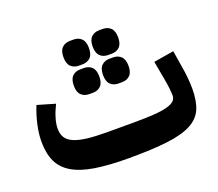

<svg xmlns="http://www.w3.org/2000/svg" viewBox="-112 -808 1108 976"><g transform="rotate(-20 441.5 -319.5)"><path d="M431 12Q322 12 247.5 0Q173 -12 127 -39.5Q81 -67 60.5 -111Q40 -155 40 -220Q40 -260 50.5 -308Q61 -356 80 -403L176 -375Q159 -341 149.5 -309.5Q140 -278 140 -253Q140 -224 152 -204.5Q164 -185 191 -173Q218 -161 262 -155.5Q306 -150 371 -150H511Q577 -150 622 -153Q667 -156 694.5 -163.5Q722 -171 734.5 -182.5Q747 -194 747 -211Q747 -226 744.5 -249.5Q742 -273 735 -311L718 -404L827 -422L842 -329Q847 -302 850 -269Q853 -236 853 -211Q853 -144 834.5 -101Q816 -58 768.5 -33Q721 -8 639.5 2Q558 12 431 12ZM509 -363Q483 -363 466.5 -379Q450 -395 450 -430Q450 -465 466.5 -481Q483 -497 509 -497H529Q555 -497 571.5 -481Q588 -465 588 -430Q588 -395 571.5 -379Q555 -363 529 -363ZM509 -517Q483 -517 466.5 -533Q450 -549 450 -584Q450 -619 466.5 -635Q483 -651 509 -651H529Q555 -651 571.5 -635Q588 -619 588 -584Q588 -549 571.5 -533Q555 -517 529 -517ZM351 -363Q325 -363 308.5 -379Q292 -395 292 -430Q292 -465 308.5 -481Q325 -497 351 -497H371Q397 -497 413.5 -481Q430 -465 430 -430Q430 -395 413.5 -379Q397 -363 371 -363ZM351 -517Q325 -517 308.5 -533Q292 -549 292 -584Q292 -619 308.5 -635Q325 -651 351 -651H371Q397 -651 413.5 -635Q430 -619 430 -584Q430 -549 413.5 -533Q397 -517 371 -517Z"/></g></svg>

Font: IBM Plex Sans Arabic
Style: Bold
Weight: 700
Designer: Mike Abbink, Paul van der Laan, Pieter van Rosmalen, Wael Morcos, Khajak Apelian
Foundry: Bold Monday
Version: Version 1.2